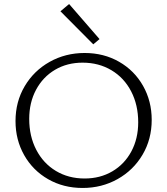

<svg xmlns="http://www.w3.org/2000/svg" viewBox="-20 -927 830 953"><path d="M280 -871 323 -907 474 -733 443 -707ZM57 -326Q57 -422 102.5 -499Q148 -576 226.5 -620Q305 -664 400 -664Q495 -664 571 -620.5Q647 -577 690 -501Q733 -425 733 -332Q733 -236 687.5 -159Q642 -82 563.5 -38Q485 6 390 6Q295 6 219 -37.5Q143 -81 100 -157Q57 -233 57 -326ZM666 -320Q666 -406 631 -473.5Q596 -541 533 -578.5Q470 -616 390 -616Q313 -616 253 -580.5Q193 -545 159 -481.5Q125 -418 125 -337Q125 -251 160 -183.5Q195 -116 257.5 -78.5Q320 -41 400 -41Q477 -41 537.5 -76.5Q598 -112 632 -175.5Q666 -239 666 -320Z"/></svg>

Font: Ysabeau SC Semilight
Style: Regular
Weight: 300
Designer: Christian Thalmann (Catharsis Fonts)
Version: Version 0.003